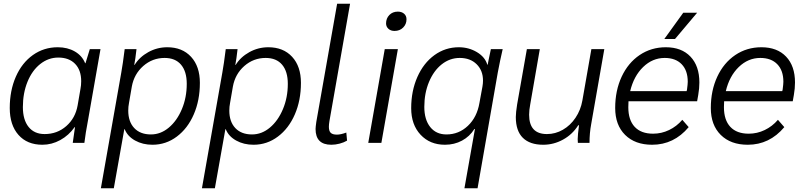

<svg xmlns="http://www.w3.org/2000/svg" viewBox="-20 -762 4290 1024"><path d="M32 -186Q32 -279 64.5 -353Q97 -427 155.5 -468.5Q214 -510 288 -510Q340 -510 379 -487.5Q418 -465 434 -425H436L459 -500H516L450 -124Q436 -51 430 0H368Q376 -61 380 -84H378Q347 -40 301.5 -15Q256 10 206 10Q125 10 78.5 -42.5Q32 -95 32 -186ZM394 -200 409 -287Q413 -307 413 -329Q413 -388 380.5 -421.5Q348 -455 291 -455Q238 -455 194.5 -420.5Q151 -386 126.5 -325.5Q102 -265 102 -191Q102 -123 132.5 -85Q163 -47 218 -47Q285 -47 333.5 -89.5Q382 -132 394 -200Z M627 -376Q635 -420 645 -500H708Q702 -446 696 -416H698Q724 -458 771 -484Q818 -510 872 -510Q952 -510 999 -459Q1046 -408 1046 -320Q1046 -227 1013.5 -152Q981 -77 923 -33.5Q865 10 793 10Q741 10 700.5 -12.5Q660 -35 645 -73H643L587 242H518ZM976 -315Q976 -381 945.5 -417Q915 -453 858 -453Q793 -453 744 -410Q695 -367 683 -300L668 -213Q664 -193 664 -172Q664 -113 696 -79Q728 -45 785 -45Q837 -45 880.5 -81.5Q924 -118 950 -180Q976 -242 976 -315Z M1166 -376Q1174 -420 1184 -500H1247Q1241 -446 1235 -416H1237Q1263 -458 1310 -484Q1357 -510 1411 -510Q1491 -510 1538 -459Q1585 -408 1585 -320Q1585 -227 1552.5 -152Q1520 -77 1462 -33.5Q1404 10 1332 10Q1280 10 1239.5 -12.5Q1199 -35 1184 -73H1182L1126 242H1057ZM1515 -315Q1515 -381 1484.5 -417Q1454 -453 1397 -453Q1332 -453 1283 -410Q1234 -367 1222 -300L1207 -213Q1203 -193 1203 -172Q1203 -113 1235 -79Q1267 -45 1324 -45Q1376 -45 1419.5 -81.5Q1463 -118 1489 -180Q1515 -242 1515 -315Z M1663 -74Q1663 -84 1667 -112L1778 -742H1847L1737 -116Q1734 -98 1734 -86Q1734 -63 1744 -53.5Q1754 -44 1777 -44Q1797 -44 1827 -55L1831 -12Q1814 -2 1791.5 4Q1769 10 1747 10Q1663 10 1663 -74Z M2039 -637Q2039 -664 2056.5 -682Q2074 -700 2102 -700Q2122 -700 2135 -689Q2148 -678 2148 -659Q2148 -633 2130 -615Q2112 -597 2084 -597Q2064 -597 2051.5 -608.5Q2039 -620 2039 -637ZM2032 -500H2102L2014 0H1944Z M2513 -74H2510Q2485 -34 2444 -12Q2403 10 2353 10Q2273 10 2223 -43.5Q2173 -97 2173 -185Q2173 -277 2206 -351.5Q2239 -426 2297 -468Q2355 -510 2427 -510Q2480 -510 2523.5 -484Q2567 -458 2579 -417H2581L2585 -438Q2588 -455 2598 -500H2661Q2647 -440 2635 -376L2527 242H2457ZM2537 -213 2553 -300Q2556 -317 2556 -332Q2556 -386 2522 -419.5Q2488 -453 2432 -453Q2379 -453 2336 -419Q2293 -385 2268 -325Q2243 -265 2243 -192Q2243 -124 2274.5 -84.5Q2306 -45 2361 -45Q2427 -45 2475.5 -91Q2524 -137 2537 -213Z M2731 -138Q2731 -161 2738 -205L2790 -500H2859L2808 -206Q2802 -175 2802 -150Q2802 -47 2897 -47Q2942 -47 2982 -70Q3022 -93 3049.5 -134Q3077 -175 3086 -226L3134 -500H3203L3133 -100Q3124 -52 3124 0H3062L3061 -20Q3061 -40 3068 -94H3064Q3033 -45 2983 -17.5Q2933 10 2877 10Q2806 10 2768.5 -27Q2731 -64 2731 -138Z M3710 -322Q3710 -291 3704 -256L3698 -222H3332Q3331 -212 3331 -190Q3331 -122 3365 -85.5Q3399 -49 3463 -49Q3508 -49 3548.5 -68.5Q3589 -88 3619 -123L3653 -84Q3574 10 3458 10Q3367 10 3314 -42.5Q3261 -95 3261 -186Q3261 -279 3295.5 -353Q3330 -427 3391.5 -468.5Q3453 -510 3531 -510Q3615 -510 3662.5 -460Q3710 -410 3710 -322ZM3648 -326Q3648 -386 3615.5 -419.5Q3583 -453 3525 -453Q3460 -453 3410 -404.5Q3360 -356 3341 -276H3642L3644 -284Q3648 -314 3648 -326ZM3624 -694H3698L3580 -554H3523Z M4220 -322Q4220 -291 4214 -256L4208 -222H3842Q3841 -212 3841 -190Q3841 -122 3875 -85.5Q3909 -49 3973 -49Q4018 -49 4058.5 -68.5Q4099 -88 4129 -123L4163 -84Q4084 10 3968 10Q3877 10 3824 -42.5Q3771 -95 3771 -186Q3771 -279 3805.5 -353Q3840 -427 3901.5 -468.5Q3963 -510 4041 -510Q4125 -510 4172.5 -460Q4220 -410 4220 -322ZM4158 -326Q4158 -386 4125.5 -419.5Q4093 -453 4035 -453Q3970 -453 3920 -404.5Q3870 -356 3851 -276H4152L4154 -284Q4158 -314 4158 -326Z"/></svg>

Font: Sarabun Light
Style: Italic
Weight: 300
Italic angle: -10°
Designer: Suppakit Chalermlarp | Katatrad Co.,Ltd.
Foundry: Cadson Demak Co.,Ltd.
Version: Version 1.000; ttfautohint (v1.6)